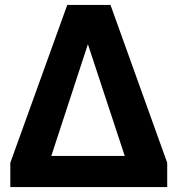

<svg xmlns="http://www.w3.org/2000/svg" viewBox="-20 -762 730 782"><path d="M661 0V-99L430 -742H254L22 -99V0ZM338 -582 488 -127H189Z"/></svg>

Font: Cheyenne Sans
Style: Bold
Weight: 700
Designer: The Public Sans project authors (U.S. Web Design System), Libre Franklin designed by Pablo Impallari and Rodrigo Fuenzal
Foundry: The Cheyenne Sans Project Authors
Version: Version 2.007